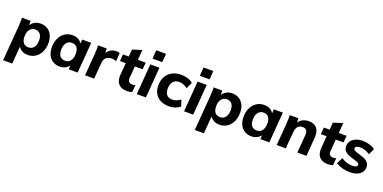

<svg xmlns="http://www.w3.org/2000/svg" viewBox="-11 -1759 5968 2988"><g transform="rotate(20 2973.5 -264.5)"><path d="M596 -276Q596 -193 565.5 -128.5Q535 -64 480 -28Q425 8 354 8Q302 8 262 -12.5Q222 -33 198 -71L175 216H24L70 -362Q74 -405 74 -459Q74 -491 73 -507H216L218 -434Q242 -474 284.5 -497Q327 -520 380 -520Q444 -520 493 -490.5Q542 -461 569 -405.5Q596 -350 596 -276ZM445 -266Q445 -333 415 -369Q385 -405 330 -405Q275 -405 242.5 -361.5Q210 -318 210 -246Q210 -177 239.5 -141.5Q269 -106 324 -106Q381 -106 413 -148.5Q445 -191 445 -266Z M1220 -507 1180 0H1031L1036 -65Q1011 -30 971 -11Q931 8 883 8Q819 8 770 -21.5Q721 -51 694 -106Q667 -161 667 -236Q667 -319 697.5 -383.5Q728 -448 783 -484Q838 -520 909 -520Q962 -520 1002 -499.5Q1042 -479 1066 -440L1071 -507ZM1052 -264Q1052 -334 1023 -369.5Q994 -405 939 -405Q882 -405 849.5 -361.5Q817 -318 817 -244Q817 -177 847 -141.5Q877 -106 933 -106Q988 -106 1020 -149Q1052 -192 1052 -264Z M1691 -509 1681 -372Q1645 -388 1607 -388Q1547 -388 1513 -357Q1479 -326 1475 -265L1453 0H1302L1331 -362Q1335 -432 1335 -467Q1335 -494 1334 -507H1477L1479 -432Q1501 -473 1544 -496Q1587 -519 1637 -519Q1669 -519 1691 -509Z M1968 -197Q1965 -155 1985 -135Q2005 -115 2040 -115Q2063 -115 2091 -123L2081 -6Q2047 8 1993 8Q1907 8 1861.5 -38Q1816 -84 1816 -168Q1816 -185 1817 -194L1833 -394H1737L1746 -507H1842L1851 -626L2006 -675L1993 -507H2122L2113 -394H1984Z M2159 0 2199 -507H2350L2310 0ZM2211 -745H2373L2362 -603H2200Z M2427 -240Q2427 -326 2461.5 -389Q2496 -452 2559.5 -486Q2623 -520 2708 -520Q2829 -520 2905 -457L2856 -352Q2787 -404 2716 -404Q2652 -404 2617 -361.5Q2582 -319 2582 -242Q2582 -177 2614 -142.5Q2646 -108 2702 -108Q2775 -108 2841 -159L2874 -54Q2840 -24 2791.5 -8Q2743 8 2691 8Q2611 8 2551 -23Q2491 -54 2459 -110Q2427 -166 2427 -240Z M2942 0 2982 -507H3133L3093 0ZM2994 -745H3156L3145 -603H2983Z M3770 -276Q3770 -193 3739.5 -128.5Q3709 -64 3654 -28Q3599 8 3528 8Q3476 8 3436 -12.5Q3396 -33 3372 -71L3349 216H3198L3244 -362Q3248 -405 3248 -459Q3248 -491 3247 -507H3390L3392 -434Q3416 -474 3458.5 -497Q3501 -520 3554 -520Q3618 -520 3667 -490.5Q3716 -461 3743 -405.5Q3770 -350 3770 -276ZM3619 -266Q3619 -333 3589 -369Q3559 -405 3504 -405Q3449 -405 3416.5 -361.5Q3384 -318 3384 -246Q3384 -177 3413.5 -141.5Q3443 -106 3498 -106Q3555 -106 3587 -148.5Q3619 -191 3619 -266Z M4394 -507 4354 0H4205L4210 -65Q4185 -30 4145 -11Q4105 8 4057 8Q3993 8 3944 -21.5Q3895 -51 3868 -106Q3841 -161 3841 -236Q3841 -319 3871.5 -383.5Q3902 -448 3957 -484Q4012 -520 4083 -520Q4136 -520 4176 -499.5Q4216 -479 4240 -440L4245 -507ZM4226 -264Q4226 -334 4197 -369.5Q4168 -405 4113 -405Q4056 -405 4023.5 -361.5Q3991 -318 3991 -244Q3991 -177 4021 -141.5Q4051 -106 4107 -106Q4162 -106 4194 -149Q4226 -192 4226 -264Z M4994 -336Q4994 -314 4993 -303L4969 0H4818L4842 -296Q4843 -302 4843 -314Q4843 -357 4822.5 -379.5Q4802 -402 4762 -402Q4711 -402 4683 -370.5Q4655 -339 4650 -284L4627 0H4476L4505 -362Q4509 -405 4509 -459Q4509 -491 4508 -507H4651L4653 -437Q4678 -476 4722.5 -498Q4767 -520 4823 -520Q4907 -520 4950.5 -473Q4994 -426 4994 -336Z M5295 -197Q5292 -155 5312 -135Q5332 -115 5367 -115Q5390 -115 5418 -123L5408 -6Q5374 8 5320 8Q5234 8 5188.5 -38Q5143 -84 5143 -168Q5143 -185 5144 -194L5160 -394H5064L5073 -507H5169L5178 -626L5333 -675L5320 -507H5449L5440 -394H5311Z M5456 -54 5505 -159Q5547 -130 5595 -114.5Q5643 -99 5691 -99Q5733 -99 5753 -111Q5773 -123 5773 -143Q5773 -164 5749.5 -176Q5726 -188 5673 -204Q5618 -219 5583 -234Q5548 -249 5522.5 -278.5Q5497 -308 5497 -355Q5497 -404 5524.5 -441Q5552 -478 5602.5 -499Q5653 -520 5718 -520Q5775 -520 5829.5 -503Q5884 -486 5921 -457L5873 -356Q5836 -383 5795 -397Q5754 -411 5715 -411Q5674 -411 5653 -399Q5632 -387 5632 -366Q5632 -344 5657 -331Q5682 -318 5733 -304Q5788 -288 5822.5 -273Q5857 -258 5882.5 -228.5Q5908 -199 5908 -152Q5908 -77 5848.5 -34.5Q5789 8 5688 8Q5558 8 5456 -54Z"/></g></svg>

Font: Muli ExtraBold
Style: Italic
Weight: 800
Italic angle: -4.541°
Designer: Vernon Adams
Foundry: Vernon Adams
Version: Version 2.000